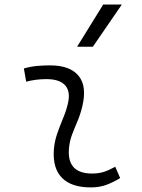

<svg xmlns="http://www.w3.org/2000/svg" viewBox="-20 -815 626 845"><path d="M487.3 -81.1 508.8 -31.2Q481 -14.2 450.2 -2.2Q419.4 9.8 379.4 9.8Q294.9 9.8 253.4 -31.7Q211.9 -73.2 216.8 -153.3Q219.2 -189.9 231 -224.6Q242.7 -259.3 256.6 -292Q270.5 -324.7 277.8 -355Q292 -410.2 267.6 -438.5Q243.2 -466.8 184.6 -466.8Q138.2 -466.8 95.2 -455.6L85 -513.7Q113.8 -522 142.6 -524.7Q171.4 -527.3 200.2 -527.3Q289.1 -527.3 326.4 -480.7Q363.8 -434.1 341.8 -345.2Q333.5 -310.5 320.6 -280.5Q307.6 -250.5 296.6 -221.2Q285.6 -191.9 283.2 -157.7Q275.9 -51.3 385.3 -51.3Q414.1 -51.3 435.8 -58.1Q457.5 -64.9 487.3 -81.1ZM319.3 -609.4 434.1 -794.9H516.1L388.7 -609.4Z"/></svg>

Font: Cascadia Code PL Light
Style: Italic
Weight: 300
Italic angle: -10°
Monospace: yes
Designer: Aaron Bell
Foundry: Saja Typeworks
Version: Version 2404.023; ttfautohint (v1.8.4)